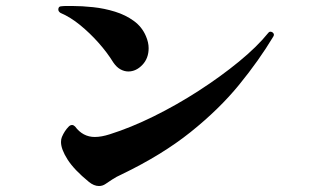

<svg xmlns="http://www.w3.org/2000/svg" viewBox="-20 -684 1040 642"><path d="M333 -69Q323 -62 311 -62Q294 -62 277 -76Q228 -116 206 -150.5Q184 -185 184 -209Q184 -219 187 -226Q196 -247 210 -261Q215 -266 221 -266Q226 -266 231 -261Q257 -226 297 -226Q319 -226 347 -235Q417 -257 494 -295Q571 -333 644.5 -380.5Q718 -428 779 -478Q840 -528 877 -574Q882 -581 891 -576Q899 -570 894 -562Q846 -482 779.5 -400.5Q713 -319 617.5 -242.5Q522 -166 387 -101Q369 -93 355.5 -84Q342 -75 333 -69ZM359 -475Q338 -509 309 -541.5Q280 -574 247.5 -600.5Q215 -627 182 -641Q175 -646 175 -652Q175 -663 185 -663Q193 -664 202 -664Q211 -664 221 -664Q254 -664 291.5 -660Q329 -656 364.5 -645Q400 -634 427.5 -614Q455 -594 468 -563Q477 -542 477 -523Q477 -489 456 -467Q435 -445 409 -445Q396 -445 383 -452Q370 -459 359 -475Z"/></svg>

Font: Zen Antique Soft
Style: Regular
Weight: 400
Designer: Yoshimichi Ohira
Foundry: Positype
Version: Version 1.001